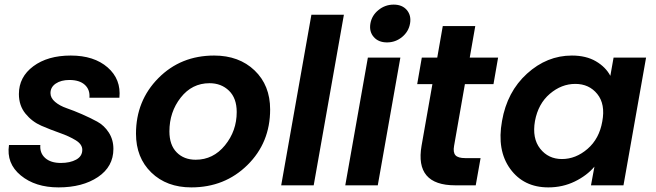

<svg xmlns="http://www.w3.org/2000/svg" viewBox="-20 -804 2845 833"><path d="M472 -158Q472 -81 405 -36Q338 9 234 9Q133 9 70 -43Q7 -95 19 -175H155Q152 -140 176 -118.5Q200 -97 244 -97Q284 -97 310.5 -111.5Q337 -126 337 -154Q337 -178 308.5 -195.5Q280 -213 240 -227Q200 -241 159.5 -258.5Q119 -276 90.5 -311Q62 -346 62 -396Q62 -470 124.5 -516.5Q187 -563 287 -563Q388 -563 447 -511.5Q506 -460 498 -380H368Q371 -415 348 -436Q325 -457 281 -457Q245 -457 222 -441.5Q199 -426 199 -400Q199 -379 219 -362Q239 -345 269.5 -334.5Q300 -324 335.5 -308.5Q371 -293 401.5 -276.5Q432 -260 452 -229Q472 -198 472 -158Z M1152 -329Q1152 -185 1053.5 -88Q955 9 810 9Q703 9 636.5 -55.5Q570 -120 570 -224Q570 -367 667 -465Q764 -563 909 -563Q1017 -563 1084.5 -498.5Q1152 -434 1152 -329ZM715 -234Q715 -175 746.5 -143Q778 -111 829 -111Q905 -111 956 -173.5Q1007 -236 1007 -318Q1007 -378 973.5 -410.5Q940 -443 889 -443Q813 -443 764 -380.5Q715 -318 715 -234Z M1200 0 1331 -740H1472L1341 0Z M1478 0 1576 -554H1717L1619 0ZM1724.5 -643.5Q1696 -620 1659 -620Q1622 -620 1601.5 -643.5Q1581 -667 1587 -702Q1593 -737 1622 -760.5Q1651 -784 1688 -784Q1725 -784 1745 -760.5Q1765 -737 1759 -702Q1753 -667 1724.5 -643.5Z M1809 -172 1856 -439H1790L1810 -554H1877L1901 -691H2042L2018 -554H2141L2121 -439H1997L1950 -171Q1945 -143 1956 -130.5Q1967 -118 1999 -118H2065L2044 0H1955Q1779 0 1809 -172Z M2158 -279Q2180 -406 2266.5 -484.5Q2353 -563 2461 -563Q2523 -563 2565.5 -538Q2608 -513 2628 -475L2642 -554H2783L2685 0H2544L2559 -81Q2526 -42 2473.5 -16.5Q2421 9 2359 9Q2252 9 2193.5 -71.5Q2135 -152 2158 -279ZM2593 -277Q2607 -352 2571.5 -396Q2536 -440 2476 -440Q2416 -440 2365.5 -397Q2315 -354 2301 -279Q2288 -204 2323.5 -159Q2359 -114 2418 -114Q2478 -114 2529 -158Q2580 -202 2593 -277Z"/></svg>

Font: Poppins SemiBold
Style: Italic
Weight: 600
Italic angle: -10°
Designer: Ninad Kale (Devanagari), Jonny Pinhorn (Latin)
Foundry: Indian Type Foundry
Version: Version 3.200;PS 1.000;hotconv 16.6.54;makeotf.lib2.5.65590